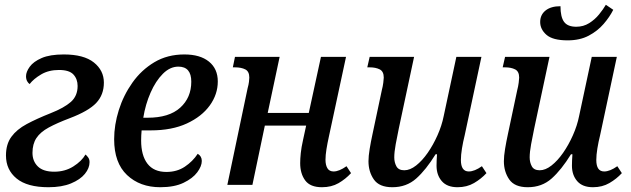

<svg xmlns="http://www.w3.org/2000/svg" viewBox="-20 -774 2643 804"><path d="M183 10Q94 10 49.5 -26.5Q5 -63 5 -123Q5 -170 27.5 -201Q50 -232 92 -254.5Q134 -277 192 -300Q248 -322 276.5 -347Q305 -372 305 -414Q305 -443 287.5 -462Q270 -481 227 -481Q184 -481 152.5 -462.5Q121 -444 104 -422Q99 -425 94 -433.5Q89 -442 89 -455Q89 -473 104.5 -494.5Q120 -516 154.5 -531Q189 -546 247 -546Q331 -546 373 -512.5Q415 -479 415 -428Q415 -377 383 -343Q351 -309 272 -279Q219 -259 184 -240Q149 -221 132.5 -196Q116 -171 116 -134Q116 -99 138.5 -77Q161 -55 207 -55Q252 -55 287 -77Q322 -99 338 -127Q343 -123 349 -115Q355 -107 355 -95Q355 -70 335.5 -46Q316 -22 277.5 -6Q239 10 183 10Z M651 10Q566 10 512 -41Q458 -92 458 -191Q458 -251 477.5 -313Q497 -375 534.5 -428Q572 -481 626.5 -513.5Q681 -546 752 -546Q818 -546 855 -516Q892 -486 892 -433Q892 -379 858.5 -332.5Q825 -286 762.5 -257Q700 -228 611 -228H573Q572 -217 571.5 -206.5Q571 -196 571 -186Q571 -123 597.5 -88.5Q624 -54 677 -54Q721 -54 754 -76Q787 -98 808 -130Q825 -120 825 -100Q825 -78 806 -52.5Q787 -27 748.5 -8.5Q710 10 651 10ZM580 -281H598Q688 -281 734.5 -323Q781 -365 781 -432Q781 -495 727 -495Q692 -495 662 -465Q632 -435 610.5 -386Q589 -337 580 -281Z M1328 10Q1279 10 1258 -18.5Q1237 -47 1237 -91Q1237 -109 1239.5 -133Q1242 -157 1249 -188L1262 -248H1089L1037 0H932L1017 -405Q1021 -419 1022.5 -431Q1024 -443 1024 -449Q1024 -475 1007 -483.5Q990 -492 964 -492H955L964 -536H1151L1101 -301H1273L1324 -536H1429L1357 -201Q1351 -174 1347 -149Q1343 -124 1343 -105Q1343 -83 1351 -69.5Q1359 -56 1377 -56Q1400 -56 1431 -78L1450 -49Q1427 -24 1397.5 -7Q1368 10 1328 10Z M1623 10Q1568 10 1545.5 -22.5Q1523 -55 1523 -99Q1523 -120 1528 -150.5Q1533 -181 1540 -213L1579 -397Q1583 -412 1585 -427.5Q1587 -443 1587 -449Q1587 -475 1570 -483.5Q1553 -492 1528 -492H1518L1528 -536H1714L1650 -236Q1643 -203 1637 -170Q1631 -137 1631 -115Q1631 -94 1640 -77.5Q1649 -61 1673 -61Q1697 -61 1722.5 -81Q1748 -101 1771 -134Q1794 -167 1812 -207.5Q1830 -248 1838 -288L1891 -536H1996L1926 -208Q1919 -180 1914.5 -152.5Q1910 -125 1910 -104Q1910 -56 1943 -56Q1967 -56 1998 -78L2017 -49Q1995 -25 1965 -7.5Q1935 10 1896 10Q1852 10 1830 -15.5Q1808 -41 1808 -80Q1808 -90 1808.5 -102Q1809 -114 1810 -128H1804Q1764 -63 1723 -26.5Q1682 10 1623 10Z M2357 -605Q2295 -605 2268.5 -628Q2242 -651 2242 -682Q2242 -712 2264.5 -730Q2287 -748 2327 -748Q2327 -703 2342 -682.5Q2357 -662 2393 -662Q2423 -662 2447 -677Q2471 -692 2488.5 -713.5Q2506 -735 2517 -754L2548 -733Q2533 -703 2507.5 -673.5Q2482 -644 2445 -624.5Q2408 -605 2357 -605ZM2190 10Q2135 10 2112.5 -22.5Q2090 -55 2090 -99Q2090 -120 2095 -150.5Q2100 -181 2107 -213L2146 -397Q2150 -412 2152 -427.5Q2154 -443 2154 -449Q2154 -475 2137 -483.5Q2120 -492 2095 -492H2085L2095 -536H2281L2217 -236Q2210 -203 2204 -170Q2198 -137 2198 -115Q2198 -94 2207 -77.5Q2216 -61 2240 -61Q2264 -61 2289.5 -81Q2315 -101 2338 -134Q2361 -167 2379 -207.5Q2397 -248 2405 -288L2458 -536H2563L2493 -208Q2486 -180 2481.5 -152.5Q2477 -125 2477 -104Q2477 -56 2510 -56Q2534 -56 2565 -78L2584 -49Q2562 -25 2532 -7.5Q2502 10 2463 10Q2419 10 2397 -15.5Q2375 -41 2375 -80Q2375 -90 2375.5 -102Q2376 -114 2377 -128H2371Q2331 -63 2290 -26.5Q2249 10 2190 10Z"/></svg>

Font: Noto Serif SemiCondensed Medium
Style: Italic
Weight: 500
Width: 4
Italic angle: -12°
Designer: Monotype Design Team
Foundry: Monotype Imaging Inc.
Version: Version 2.013